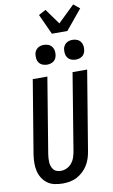

<svg xmlns="http://www.w3.org/2000/svg" viewBox="-123 -1253 778 1321"><g transform="rotate(-10 265.5 -592.5)"><path d="M205 8Q176 8 148 2Q120 -4 98.5 -19.5Q77 -35 62.5 -58Q48 -81 41.5 -108Q35 -135 35.5 -164Q36 -193 40 -222L125 -735H227L140 -207Q138 -193 137 -178.5Q136 -164 137 -150Q138 -136 143 -122.5Q148 -109 156.5 -99Q165 -89 178.5 -84.5Q192 -80 206 -80Q227 -80 247 -89Q267 -98 281.5 -115Q296 -132 303 -152.5Q310 -173 314 -193L403 -735H505L413 -179Q409 -154 401 -130Q393 -106 379.5 -84Q366 -62 346 -43.5Q326 -25 303 -13Q280 -1 254.5 3.5Q229 8 205 8ZM440 -816Q424 -816 409 -822Q394 -828 384.5 -840.5Q375 -853 373 -869Q371 -885 373 -902Q375 -913 381 -923.5Q387 -934 396.5 -941Q406 -948 417.5 -951Q429 -954 441 -954Q457 -954 472 -948Q487 -942 496.5 -929.5Q506 -917 508.5 -901Q511 -885 508 -868Q506 -857 500.5 -846.5Q495 -836 485 -829Q475 -822 463.5 -819Q452 -816 440 -816ZM240 -816Q224 -816 209 -822Q194 -828 184.5 -840.5Q175 -853 173 -869Q171 -885 173 -902Q175 -913 181 -923.5Q187 -934 196.5 -941Q206 -948 217.5 -951Q229 -954 241 -954Q257 -954 272 -948Q287 -942 296.5 -929.5Q306 -917 308.5 -901Q311 -885 308 -868Q306 -857 300.5 -846.5Q295 -836 285 -829Q275 -822 263.5 -819Q252 -816 240 -816ZM309 -1020 244 -1162 294 -1189 372 -1081 488 -1193 531 -1158 417 -1020Z"/></g></svg>

Font: Iosevka Curly Semibold
Style: Italic
Weight: 600
Italic angle: -9°
Monospace: yes
Designer: Belleve Invis
Foundry: Belleve Invis
Version: Version 22.1.2; ttfautohint (v1.8.4)